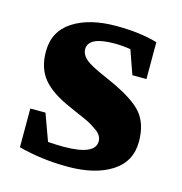

<svg xmlns="http://www.w3.org/2000/svg" viewBox="-85 -593 651 685"><g transform="rotate(15 240.5 -250.0)"><path d="M42 -8V-151H98L134 -52Q170 -50 191 -50Q308 -50 308 -101Q308 -122 287 -137.5Q266 -153 247 -162Q228 -171 175 -194Q106 -224 74.5 -262.5Q43 -301 43 -362Q43 -437 103.5 -476Q164 -515 262 -515Q351 -515 415 -496V-360H363L332 -448Q302 -453 272 -453Q176 -453 176 -406Q176 -394 185 -381Q194 -368 217.5 -355Q241 -342 292 -320Q383 -279 415 -240.5Q447 -202 447 -137Q447 -63 386 -24Q325 15 224 15Q129 15 42 -8Z"/></g></svg>

Font: Volkhov
Style: Bold
Weight: 700
Designer: Cyreal (www.cyreal.org)
Foundry: Cyreal (www.cyreal.org)
Version: Version 1.010